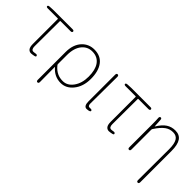

<svg xmlns="http://www.w3.org/2000/svg" viewBox="53 -1285 2229 2229"><g transform="rotate(45 1167.0 -171.0)"><path d="M311 10Q298 13 284 13Q256 13 239 -8.5Q222 -30 222 -81V-489Q222 -494 217 -494H53Q29 -494 29 -508Q28 -522 52 -524L89 -526Q101 -527 114 -527H427Q451 -527 451 -511Q451 -494 427 -494H262Q257 -494 257 -489L255 -75Q255 -20 290 -20Q301 -20 312 -22L324 -24Q346 -28 351 -13Q357 1 332 6Z M575 198Q557 198 557 174V-283Q557 -404 622 -475Q683 -540 774 -540Q878 -540 932 -468Q986 -396 986 -269.5Q986 -143 919 -62Q857 13 770 13Q666 13 594 -71Q591 -75 591 -70L593 174Q593 198 575 198ZM772 -20Q847 -20 898 -91Q949 -162 949 -270Q949 -378 908 -439Q862 -507 772 -507Q697 -507 648 -450Q593 -386 593 -268V-122Q593 -113 599 -106Q636 -59 685 -37Q723 -20 772 -20Z M1224 10Q1211 13 1197 13Q1150 13 1150 -66V-503Q1150 -527 1168 -527Q1186 -527 1186 -503L1183 -59Q1183 -40 1192 -30Q1201 -20 1222 -23Q1244 -26 1250 -12Q1255 2 1231 8Z M1589 10Q1576 13 1562 13Q1534 13 1517 -8.5Q1500 -30 1500 -81V-489Q1500 -494 1495 -494H1331Q1307 -494 1307 -508Q1306 -522 1330 -524L1367 -526Q1379 -527 1392 -527H1705Q1729 -527 1729 -511Q1729 -494 1705 -494H1540Q1535 -494 1535 -489L1533 -75Q1533 -20 1568 -20Q1579 -20 1590 -22L1602 -24Q1624 -28 1629 -13Q1635 1 1610 6Z M2221 198Q2203 198 2203 174L2205 -334Q2205 -422 2180 -464.5Q2155 -507 2099 -507Q2043 -507 2001 -476Q1955 -443 1903 -364Q1898 -356 1898 -347V-24Q1898 0 1880 0Q1862 0 1862 -24V-396Q1862 -474 1859 -501Q1857 -525 1875 -527Q1892 -528 1893 -504L1899 -406Q1899 -401 1902 -405Q1944 -476 1994 -509Q2041 -540 2103 -540Q2173 -540 2206 -491Q2239 -442 2239 -339V174Q2239 198 2221 198Z"/></g></svg>

Font: Resource Han Rounded JP ExtraLight
Style: Regular
Weight: 250
Designer: Cyano Hao (round all glyphs); Ryoko NISHIZUKA 西塚涼子 (kana, bopomofo & ideographs); Paul D. Hunt (Latin, Greek & Cyrillic)
Foundry: Cyano Hao
Version: 0.990